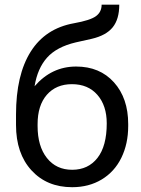

<svg xmlns="http://www.w3.org/2000/svg" viewBox="-20 -778 593 808"><path d="M300.3 -498Q399.9 -498 459.7 -431.4Q519.5 -364.7 519.5 -255.9V-247.6Q519.5 -172.9 490.7 -114Q461.9 -55.2 408 -22.7Q354 9.8 283.7 9.8Q177.2 9.8 112.3 -61.3Q47.4 -132.3 47.4 -252V-295.9Q47.4 -462.4 109.1 -560.5Q170.9 -658.7 291.5 -680.2Q359.9 -692.4 383.8 -710Q407.7 -727.5 407.7 -758.3H481.9Q481.9 -697.3 454.3 -663.1Q426.8 -628.9 366.2 -614.7L298.8 -599.6Q218.3 -580.6 178 -535.4Q137.7 -490.2 125.5 -415Q197.3 -498 300.3 -498ZM282.7 -423.8Q216.3 -423.8 177.2 -379.2Q138.2 -334.5 138.2 -255.4V-247.6Q138.2 -162.6 177.5 -113Q216.8 -63.5 283.7 -63.5Q351.1 -63.5 390.1 -113.3Q429.2 -163.1 429.2 -258.8Q429.2 -333.5 389.9 -378.7Q350.6 -423.8 282.7 -423.8Z"/></svg>

Font: Roboto-o
Style: o-Regular
Weight: 400
Designer: Google
Version: Version 2.134; 2016; ttfautohint (v1.6)